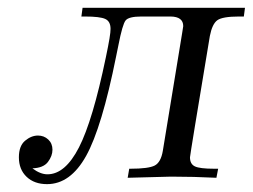

<svg xmlns="http://www.w3.org/2000/svg" viewBox="-20 -450 640 486"><path d="M27.8 -51.8Q27.8 -80.6 43.5 -93.8Q59.1 -106.9 76.2 -106.9Q91.3 -106.9 102.1 -96.9Q112.8 -86.9 112.8 -71Q112.8 -55.2 101.3 -40Q89.8 -24.9 62 -23.9Q82 -8.8 100.1 -8.8Q145 -8.8 179.9 -76.9Q214.8 -145 248 -305.2Q260.3 -363.3 259.8 -377Q259.8 -396 246.3 -402.1Q232.9 -408.2 194.8 -408.2H186L189 -430.2H600.1L597.2 -408.2H585Q543 -408.2 530 -398.7Q517.1 -389.2 511.2 -358.9Q461.4 -60.1 460.9 -51.8Q460.9 -34.7 473.4 -28.8Q485.8 -22.9 522 -22.9H532.2L527.8 0Q470.7 -2.9 413.1 -2.9Q401.9 -2.9 303.2 0L307.1 -22.9H310.1Q356 -22.9 371.6 -31Q387.2 -39.1 392.1 -67.9L440.9 -365.2Q443.8 -383.3 443.8 -383.8Q443.8 -407.7 412.1 -408.2H337.9Q305.7 -408.2 297.9 -398.2Q290 -388.2 279.8 -335.9Q275.9 -317.9 273.9 -307.1Q237.8 -127 198 -55.4Q158.2 16.1 99.1 16.1Q66.9 16.1 47.4 -2.4Q27.8 -21 27.8 -51.8Z"/></svg>

Font: CMU Serif Extra
Style: RomanSlanted
Weight: 500
Italic angle: -9.46001°
Version: Version 0.7.0